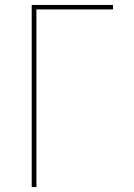

<svg xmlns="http://www.w3.org/2000/svg" viewBox="-20 -755 540 775"><path d="M108 0V-735H436V-717H127V0Z"/></svg>

Font: Iosevka SS18 Thin
Style: Regular
Weight: 100
Monospace: yes
Designer: Belleve Invis
Foundry: Belleve Invis
Version: Version 25.1.1; ttfautohint (v1.8.4)